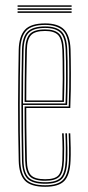

<svg xmlns="http://www.w3.org/2000/svg" viewBox="-20 -693 328 718"><path d="M149 5.5Q95.2 5.5 73.2 -17.6Q51.2 -40.8 50 -91.8Q48.8 -149.2 48.1 -201.9Q47.5 -254.5 47.6 -304.6Q47.8 -354.8 48.4 -404.9Q49 -455 50 -507.2Q51.2 -557.2 73 -581.4Q94.8 -605.5 148.8 -605.5Q196.8 -605.5 219.2 -583.2Q241.8 -561 243.8 -508.8Q244.2 -493.2 244.6 -470.8Q245 -448.2 245.1 -420Q245.2 -391.8 244.8 -358.8Q244.2 -325.8 242.8 -289.2H78.2Q78.2 -250.2 78.5 -218.2Q78.8 -186.2 79.4 -156.1Q80 -126 80.5 -93Q81.2 -53.5 95.6 -38.1Q110 -22.8 149 -22.8Q184.8 -22.8 198.1 -36.8Q211.5 -50.8 213.2 -93Q214 -110.5 213.9 -137.1Q213.8 -163.8 212.2 -194.5H218.2Q219.8 -164.2 219.9 -137.5Q220 -110.8 219.2 -93Q217.5 -48 202.2 -32.5Q187 -17 149 -17Q107 -17 91.1 -33.8Q75.2 -50.5 74.2 -92.8Q73.8 -122.5 73.1 -154.4Q72.5 -186.2 72.2 -221.2Q72 -256.2 72 -294.8H237Q238.2 -332.8 238.8 -365.4Q239.2 -398 239.1 -424.9Q239 -451.8 238.6 -472.9Q238.2 -494 237.5 -508.8Q235.5 -561.8 212.9 -580.8Q190.2 -599.8 148.8 -599.8Q97.2 -599.8 77.2 -577Q57.2 -554.2 56 -507Q55 -455.2 54.4 -404.2Q53.8 -353.2 53.8 -302.1Q53.8 -251 54.2 -198.8Q54.8 -146.5 56 -92Q57.2 -42.5 78 -21.4Q98.8 -0.2 149 -0.2Q195.5 -0.2 215.4 -20Q235.2 -39.8 237.8 -92Q238.2 -103.2 238.4 -119.5Q238.5 -135.8 238.1 -155.1Q237.8 -174.5 236.8 -194.5H242.8Q244 -167 244.4 -139.5Q244.8 -112 243.8 -91.8Q241.5 -38 220.4 -16.2Q199.2 5.5 149 5.5ZM149 -5.8Q100.8 -5.8 82 -25.6Q63.2 -45.5 62.2 -92Q61 -146.8 60.5 -199.5Q60 -252.2 60 -303.5Q60 -354.8 60.6 -405.5Q61.2 -456.2 62.2 -506.8Q63.2 -554 82.8 -574.1Q102.2 -594.2 148.8 -594.2Q191 -594.2 210.4 -575Q229.8 -555.8 231.5 -506.5Q232.2 -493.2 232.8 -463.8Q233.2 -434.2 233 -392.5Q232.8 -350.8 231 -300.5H66Q66 -237.8 66.5 -190.2Q67 -142.8 68 -92.5Q68.8 -47.8 86.5 -29.6Q104.2 -11.5 149 -11.5Q190.5 -11.5 207 -28.5Q223.5 -45.5 225.5 -92.5Q226.2 -110 226.1 -136.9Q226 -163.8 224.5 -194.5H230.5Q231.8 -168.5 232.1 -140.6Q232.5 -112.8 231.5 -92.5Q229.5 -42.5 211.4 -24.1Q193.2 -5.8 149 -5.8ZM66 -306H225Q226.8 -350.2 227 -390.6Q227.2 -431 226.8 -461.5Q226.2 -492 225.5 -506.2Q223.8 -552.8 206.1 -570.6Q188.5 -588.5 148.8 -588.5Q105.2 -588.5 87.2 -570Q69.2 -551.5 68.2 -506.5Q67.2 -463 66.6 -414.1Q66 -365.2 66 -306ZM72 -311.8Q72.2 -348.2 72.4 -379.4Q72.5 -410.5 73.1 -441Q73.8 -471.5 74.2 -506.2Q75.2 -548.8 91.6 -565.9Q108 -583 148.8 -583Q184.5 -583 201 -567Q217.5 -551 219.2 -506.2Q219.8 -493.5 220.2 -465.6Q220.8 -437.8 220.6 -398.5Q220.5 -359.2 219 -311.8ZM78.2 -317.2H213.2Q214.5 -360.2 214.6 -398.4Q214.8 -436.5 214.2 -464.8Q213.8 -493 213.2 -506.2Q211.5 -547.8 196.8 -562.5Q182 -577.2 148.8 -577.2Q110.5 -577.2 95.9 -561.4Q81.2 -545.5 80.5 -506.2Q80 -474.2 79.4 -445.5Q78.8 -416.8 78.5 -386Q78.2 -355.2 78.2 -317.2ZM247.8 -667.5H45.8V-673H247.8ZM247.8 -645H45.8V-650.5H247.8ZM247.8 -656.2H45.8V-661.8H247.8Z"/></svg>

Font: Big Shoulders Inline Display ExtraLight
Style: Regular
Weight: 250
Version: Version 2.002